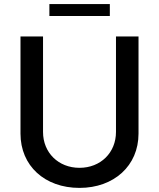

<svg xmlns="http://www.w3.org/2000/svg" viewBox="-20 -906 776 937"><path d="M546 -728V-262C546 -161 471 -87 368 -87C265 -87 190 -161 190 -262V-728H80V-254C80 -97 198 11 368 11C536 11 656 -97 656 -254V-728ZM221 -828H516V-886H221Z"/></svg>

Font: Wafeq Medium
Style: Regular
Weight: 500
Designer: Rasmus Andersson & Azza Alameddine
Foundry: Google & TypeTogether
Version: Version 3.000;January 28, 2025;FontCreator 15.0.0.3014 64-bi